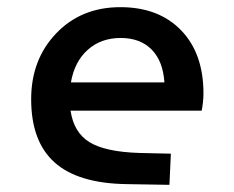

<svg xmlns="http://www.w3.org/2000/svg" viewBox="-20 -506 654 536"><path d="M369 -79 457 -77 453 10 333 8Q198 6 132.5 -52.5Q67 -111 67 -229Q67 -340 137 -413Q207 -486 316 -486Q423 -486 485.5 -421.5Q548 -357 548 -245Q548 -232 546.5 -219.5Q545 -207 543 -197H177Q186 -136 230 -109Q274 -82 369 -79ZM317 -400Q262 -400 225 -367Q188 -334 178 -276H439Q435 -336 403 -368Q371 -400 317 -400Z"/></svg>

Font: Intel One Mono Medium
Style: Regular
Weight: 500
Monospace: yes
Designer: Fred Shallcrass
Foundry: Frere-Jones Type LLC
Version: Version 1.400;hotconv 1.1.0;makeotfexe 2.6.0;FJTRelease1.4